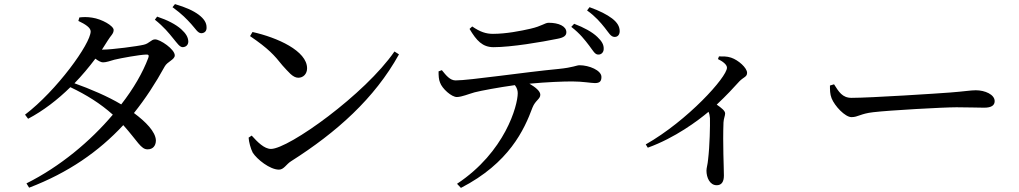

<svg xmlns="http://www.w3.org/2000/svg" viewBox="-20 -845 4970 936"><path d="M703 -563C676 -491 631 -413 571 -336C506 -375 419 -412 343 -439C380 -477 414 -518 445 -559C459 -548 473 -541 482 -541C498 -541 517 -548 538 -554C571 -562 660 -578 692 -579C703 -580 708 -576 703 -563ZM477 -603C487 -618 496 -632 505 -647C520 -672 534 -680 534 -699C534 -719 477 -752 429 -759C404 -763 385 -762 367 -760L362 -743C396 -727 422 -710 422 -692C422 -632 256 -403 102 -286L117 -266C191 -305 261 -359 323 -420C401 -383 470 -340 530 -286C420 -156 273 -33 109 49L122 70C313 -3 461 -106 581 -235C651 -157 667 -116 700 -117C725 -117 740 -134 740 -161C738 -203 691 -251 633 -294C689 -364 738 -439 783 -521C796 -545 832 -554 832 -575C832 -605 761 -653 736 -653C717 -653 708 -633 681 -627C654 -620 525 -603 481 -603ZM735 -749C779 -714 803 -684 824 -658C844 -634 856 -615 871 -615C888 -616 898 -627 898 -643C897 -664 887 -681 863 -703C837 -726 797 -747 746 -764ZM821 -810C869 -775 890 -752 912 -728C934 -704 944 -683 962 -683C978 -684 988 -694 987 -712C987 -734 975 -753 949 -773C922 -793 887 -809 833 -825Z M1199 -669C1290 -607 1317 -576 1357 -526C1385 -496 1407 -466 1434 -466C1459 -466 1477 -485 1477 -512C1477 -597 1332 -662 1211 -689ZM1301 -119C1268 -119 1235 -153 1207 -184L1192 -174C1193 -154 1202 -120 1212 -101C1233 -68 1296 -18 1340 -18C1364 -18 1376 -45 1399 -59C1621 -200 1806 -365 1925 -580L1903 -594C1760 -386 1387 -119 1301 -119Z M2269 -704C2303 -647 2332 -615 2386 -615C2473 -615 2620 -640 2698 -656C2730 -662 2741 -672 2741 -688C2741 -717 2704 -734 2655 -734C2636 -734 2623 -718 2566 -705C2518 -694 2447 -680 2383 -680C2350 -680 2321 -689 2282 -716ZM2118 -497C2118 -475 2119 -457 2125 -443C2135 -413 2182 -371 2208 -372C2233 -373 2262 -386 2294 -395C2325 -403 2411 -419 2490 -430C2500 -417 2504 -404 2504 -391C2504 -330 2442 -104 2208 51L2227 71C2462 -50 2536 -213 2576 -321C2590 -356 2614 -362 2614 -383C2614 -401 2590 -420 2561 -437C2646 -445 2725 -448 2769 -448C2820 -448 2862 -440 2880 -440C2904 -440 2912 -449 2912 -470C2912 -502 2852 -527 2805 -527C2791 -527 2774 -516 2704 -509C2535 -493 2269 -453 2201 -453C2174 -453 2155 -477 2134 -503ZM2765 -714C2808 -681 2832 -649 2852 -623C2871 -598 2880 -579 2896 -579C2911 -578 2923 -590 2923 -606C2924 -627 2914 -644 2892 -665C2867 -689 2827 -711 2779 -729ZM2842 -794C2884 -764 2907 -736 2928 -710C2948 -685 2957 -666 2975 -665C2992 -664 3001 -677 3001 -693C3001 -715 2990 -735 2964 -755C2939 -774 2904 -792 2854 -810Z M3480 -557C3501 -547 3524 -531 3524 -515C3524 -469 3332 -257 3128 -141L3138 -125C3271 -173 3383 -257 3434 -300C3438 -291 3440 -282 3441 -269C3442 -235 3440 -134 3432 -68C3430 -43 3424 -27 3424 -13C3424 20 3440 58 3474 58C3497 58 3509 42 3509 11C3509 -30 3503 -141 3507 -248C3508 -268 3515 -280 3515 -292C3515 -305 3497 -319 3474 -335C3521 -379 3558 -419 3585 -449C3606 -470 3622 -470 3622 -490C3622 -514 3580 -552 3544 -564C3523 -571 3504 -570 3485 -570Z M4026 -428C4026 -407 4026 -386 4034 -366C4049 -328 4100 -274 4131 -274C4163 -274 4175 -291 4237 -298C4312 -307 4577 -322 4643 -322C4707 -322 4742 -320 4778 -320C4814 -320 4829 -332 4829 -352C4829 -384 4782 -405 4737 -405C4712 -405 4679 -399 4612 -394C4562 -390 4225 -368 4131 -368C4086 -368 4069 -398 4046 -434Z"/></svg>

Font: Noto Serif CJK JP Medium
Style: Regular
Weight: 500
Designer: Ryoko NISHIZUKA 西塚涼子 (kana & ideographs); Frank Grießhammer (Latin, Greek & Cyrillic); Wenlong ZHANG 张文龙 (bopomofo); San
Foundry: Adobe Systems Incorporated
Version: Version 1.000;PS 1;hotconv 16.6.53;makeotf.lib2.5.65590